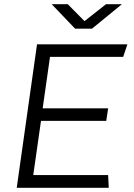

<svg xmlns="http://www.w3.org/2000/svg" viewBox="-20 -898 640 918"><path d="M60 0 157 -686H589L569 -626H219L184 -380H497L488 -320H176L139 -61H497L500 0ZM339 -761 227 -878H304L384 -797L487 -878H563L420 -761Z"/></svg>

Font: Chivo Mono Medium ExtraLight
Style: Italic
Weight: 250
Italic angle: -8.05°
Monospace: yes
Version: Version 1.008